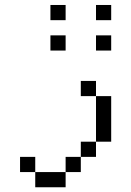

<svg xmlns="http://www.w3.org/2000/svg" viewBox="-20 -708 540 790"><path d="M250 -500V-562.5H187.5V-500ZM437.5 -500V-562.5H375V-500ZM250 -625V-687.5H187.5V-625ZM437.5 -625V-687.5H375V-625ZM125 0V62.5H250V0ZM125 0V-62.5H62.5V0ZM250 0H312.5V-62.5H250ZM312.5 -62.5H375V-125H312.5ZM375 -125H437.5V-312.5H375ZM375 -312.5V-375H312.5V-312.5Z"/></svg>

Font: BFUnifontExMono
Style: Regular
Weight: 500
Version: Version 15.0.06